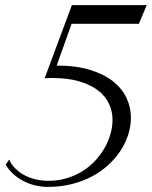

<svg xmlns="http://www.w3.org/2000/svg" viewBox="-20 -715 596 754"><path d="M16.1 -88.4Q23.9 -69.8 39.1 -54.4Q54.2 -39.1 74.2 -28.1Q94.2 -17.1 118.9 -11Q143.6 -4.9 170.4 -4.9Q208 -4.9 241.2 -14.9Q274.4 -24.9 302.5 -42Q330.6 -59.1 352.5 -82.5Q374.5 -106 389.9 -132.6Q405.3 -159.2 413.6 -188Q421.9 -216.8 421.9 -245.1Q421.9 -277.3 408.2 -307.1Q394.5 -336.9 365.7 -359.4Q336.9 -381.8 292 -395.3Q247.1 -408.7 184.6 -408.7Q177.2 -408.7 169.9 -408.4Q162.6 -408.2 155.3 -407.7L262.2 -694.8H556.2L525.4 -621.6H261.2L202.6 -457.5Q278.8 -457.5 334 -440.4Q389.2 -423.3 424.6 -395Q460 -366.7 477.1 -329.8Q494.1 -293 494.1 -252.9Q494.1 -220.7 484.1 -188Q474.1 -155.3 454.6 -125Q435.1 -94.7 406.7 -68.4Q378.4 -42 342.3 -22.7Q306.2 -3.4 262.2 7.8Q218.3 19 168 19Q141.6 19 116.5 12.7Q91.3 6.3 69.6 -5.4Q47.9 -17.1 30.5 -33.2Q13.2 -49.3 2.4 -68.8Z"/></svg>

Font: Petit Formal Script
Style: Regular
Weight: 400
Version: Version 1.001; ttfautohint (v0.8) -G 200 -r 50